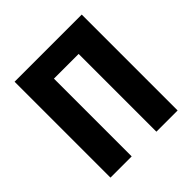

<svg xmlns="http://www.w3.org/2000/svg" viewBox="-188 -863 1011 1011"><g transform="rotate(-45 318.0 -357.0)"><path d="M68 0V-714H568V0H410V-579H226V0Z"/></g></svg>

Font: Noto Sans Condensed ExtraBold
Style: Regular
Weight: 800
Width: 3
Designer: Monotype Design Team
Foundry: Monotype Imaging Inc.
Version: Version 2.013; ttfautohint (v1.8.4.7-5d5b)